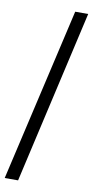

<svg xmlns="http://www.w3.org/2000/svg" viewBox="-98 -800 464 961"><g transform="rotate(10 134.5 -319.5)"><path d="M0 121H68L269 -760H203Z"/></g></svg>

Font: Noto Serif Myanmar SemiCondensed
Style: Bold
Weight: 700
Width: 4
Designer: Ben Mitchell and the Monotype Design Team
Foundry: Monotype Imaging Inc.
Version: Version 2.106